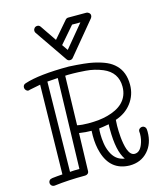

<svg xmlns="http://www.w3.org/2000/svg" viewBox="-145 -1134 1073 1251"><g transform="rotate(-15 391.5 -508.5)"><path d="M186 -51.8Q210.4 -54.2 250 -54.2L267.1 -663.1Q226.1 -661.1 195.8 -658.2ZM553.2 -43Q508.8 -104.5 508.8 -252.9V-270.5Q508.8 -279.3 509.8 -286.1Q460.4 -277.3 442.9 -275.9Q440.9 -262.2 440.9 -236.1Q440.9 -210 445.6 -177.2Q450.2 -144.5 462.9 -116.2Q490.7 -51.8 553.2 -43ZM309.1 -333Q341.8 -326.2 382.8 -326.2Q423.8 -326.2 454.6 -329.6Q485.4 -333 514.9 -340.8Q544.4 -348.6 570.8 -361.6Q597.2 -374.5 617.2 -393.6Q660.2 -436 660.2 -500Q660.2 -596.2 568.8 -634.8Q513.7 -657.7 455.1 -661.9Q396.5 -666 370.6 -666H335.4Q326.2 -666 317.9 -665ZM690.9 -173.8 689.9 -189Q689.9 -200.2 698 -207Q706.1 -213.9 715.8 -213.9Q725.6 -213.9 732.9 -207.3Q740.2 -200.7 741.2 -190.9L742.2 -173.8Q742.2 -93.3 696.3 -43Q649.4 8.8 573.2 8.8H571.8Q444.8 5.4 405.8 -125Q390.1 -176.8 390.1 -241.2L391.1 -273.9Q353.5 -273.9 308.1 -280.8L300.8 -27.8Q300.8 -16.1 293.2 -9.5Q285.6 -2.9 274.9 -2.9Q160.6 -2.9 66.9 8.8H64Q52.7 8.8 45.4 1.2Q38.1 -6.3 38.1 -16.1Q38.1 -25.9 44.2 -33.2Q50.3 -40.5 64.2 -42.5Q78.1 -44.4 96.9 -45.9Q115.7 -47.4 133.8 -48.8L145 -650.9L70.8 -636.2Q67.4 -633.8 60.1 -633.8Q52.7 -633.8 45.4 -641.6Q38.1 -649.4 38.1 -659.2Q38.1 -678.7 56.2 -684.1Q154.3 -716.8 356 -716.8Q469.2 -710.9 520.8 -699.2Q572.3 -687.5 605 -672.6Q637.7 -657.7 661.1 -634.3Q710.9 -585.4 710.9 -500Q710.9 -430.2 669.4 -376Q629.9 -324.2 562 -301.8Q560.1 -279.3 560.1 -262Q560.1 -244.6 560.5 -226.1Q561 -207.5 563 -185.5Q564.9 -163.6 569.1 -140.6Q573.2 -117.7 580.1 -98.6Q596.2 -56.2 624 -56.2Q658.2 -56.2 676.8 -101.6Q690.9 -135.3 690.9 -173.8ZM447.3 -975.1 350.1 -862.8 377.4 -823.2 503.4 -975.1ZM557.1 -1025.9Q566.4 -1025.9 574.7 -1018.6Q583 -1011.2 583 -1001.5Q583 -991.7 577.1 -983.9L395 -764.2Q387.7 -754.9 374.5 -754.9Q361.3 -754.9 354 -766.1L203.1 -985.8Q199.2 -991.7 199.2 -1000.7Q199.2 -1009.8 206.5 -1017.8Q213.9 -1025.9 226.1 -1025.9Q238.3 -1025.9 246.1 -1015.1L320.3 -906.2L416 -1017.1Q423.8 -1025.9 435.1 -1025.9Z"/></g></svg>

Font: Ribeye Marrow
Style: Regular
Weight: 400
Designer: Astigmatic (AOETI)
Foundry: Astigmatic (AOETI)
Version: Version 1.000